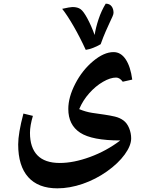

<svg xmlns="http://www.w3.org/2000/svg" viewBox="-20 -697 788 1057"><path d="M702.1 64.9Q702.1 104.5 666.5 153.6Q630.9 202.6 568.8 246.6Q506.8 290.5 435.1 315.2Q363.3 339.8 295.9 339.8Q190.4 339.8 135.3 278.1Q80.1 216.3 80.1 98.1Q80.1 37.1 108.9 -71.8L161.1 -59.1Q145 -4.9 145 34.2Q145 115.7 186 158Q227.1 200.2 309.1 200.2Q385.7 200.2 476.1 167Q566.4 133.8 642.1 76.2Q486.3 76.2 421.1 33.4Q356 -9.3 356 -97.2Q356 -161.6 394.3 -235.8Q432.6 -310.1 492.4 -360.1Q552.2 -410.2 605 -410.2Q645.5 -410.2 672.1 -370.1Q698.7 -330.1 708 -258.8L655.8 -247.1Q638.7 -270 619.1 -270Q587.4 -270 546.9 -246.6Q506.3 -223.1 471.2 -183.6Q436 -144 416 -96.2Q452.1 -81.1 487.3 -75.7Q522.5 -70.3 555.2 -65.9Q585.4 -61.5 612.5 -55.2Q639.6 -48.8 659.7 -33.9Q679.7 -19 690.9 8.5Q702.1 36.1 702.1 64.9ZM501 -504.4Q506.8 -543.9 522.7 -591.6Q538.6 -639.2 562 -676.8Q583 -676.8 594 -662.6Q605 -648.4 605 -626.5Q605 -619.1 599.4 -606.4Q593.8 -593.8 584.2 -573.5Q574.7 -553.2 561.8 -523.9Q548.8 -494.6 534.2 -453.6Q492.7 -429.2 452.1 -422.4Q420.9 -490.7 385.3 -552.5Q349.6 -614.3 322.3 -648.4Q363.3 -657.7 377.9 -658.2H380.4Q407.2 -658.2 423.6 -646.5Q439.9 -634.8 461.4 -594.7Q482.9 -554.7 501 -504.4Z"/></svg>

Font: Sahl Naskh
Style: Bold
Weight: 700
Designer: Pascal Zoghbi
Version: Version 1.001